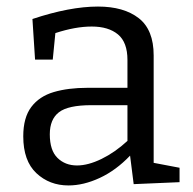

<svg xmlns="http://www.w3.org/2000/svg" viewBox="-20 -557 588 586"><path d="M388 5 377 -82Q334 -37 284.5 -14Q235 9 189 9Q131 9 91 -28.5Q51 -66 51 -141Q51 -198 75.5 -230.5Q100 -263 144 -276Q188 -289 247 -289H369V-374Q369 -428 340 -452Q311 -476 260 -476Q210 -476 149 -456L141 -375H87L79 -499Q136 -518 186 -527.5Q236 -537 279 -537Q358 -537 403.5 -501.5Q449 -466 449 -388V-60L528 -45V-1ZM132 -147Q132 -98 155.5 -75Q179 -52 215 -52Q249 -52 290 -72Q331 -92 369 -127V-236H259Q188 -236 160 -214.5Q132 -193 132 -147Z"/></svg>

Font: Bitter
Style: Regular
Weight: 400
Designer: Sol Matas, and Bitter project Authors
Foundry: Sol Matas
Version: Version 2.001